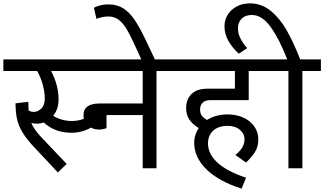

<svg xmlns="http://www.w3.org/2000/svg" viewBox="-40 -1000 1927 1141"><path d="M177 -265Q161 -265 146 -270Q161 -232 206 -184L356 -26L304 25L171 -117Q121 -169 96 -209.5Q71 -250 62 -289Q53 -328 52 -386L128 -395Q128 -374 130 -344Q142 -335 161 -335Q184 -335 205 -354.5Q226 -374 226 -414Q226 -453 214 -497Q202 -541 181 -578H-20V-647H413V-578H264Q308 -493 308 -409Q308 -351 276 -312Q300 -297 328.5 -289Q357 -281 386 -281Q461 -281 507 -327L533 -264Q505 -240 466.5 -225.5Q428 -211 386 -211Q337 -211 296.5 -225.5Q256 -240 219 -272Q199 -265 177 -265Z M1000 -578H890V0H808V-316H593V-238Q569 -230 549 -230Q509 -230 482.5 -254.5Q456 -279 456 -314Q456 -385 551 -385H808V-578H393V-647H1000Z M764 -725Q735 -789 713.5 -825.5Q692 -862 666 -882Q640 -902 606 -902Q567 -902 533 -888L518 -954Q556 -974 605 -974Q656 -974 694 -949.5Q732 -925 764 -876Q796 -827 836 -741L889 -629H808Z M1149 -348Q1149 -327 1159 -313Q1169 -299 1190 -287Q1241 -320 1313 -320Q1364 -320 1405.5 -301.5Q1447 -283 1471 -249Q1495 -215 1495 -172Q1495 -127 1474.5 -95.5Q1454 -64 1422 -34L1359 -79Q1385 -100 1399 -122.5Q1413 -145 1413 -173Q1413 -205 1385.5 -228.5Q1358 -252 1313 -252Q1258 -252 1227 -223.5Q1196 -195 1196 -148Q1196 -85 1253 -33Q1310 19 1422 56L1396 121Q1260 78 1187 6.5Q1114 -65 1114 -152Q1114 -199 1141 -239Q1103 -262 1084.5 -290.5Q1066 -319 1066 -358Q1066 -409 1098 -441Q1130 -473 1193 -473H1356V-578H980V-647H1564V-578H1438V-405H1211Q1180 -405 1164.5 -390Q1149 -375 1149 -348Z M1867 -578H1757V0H1674V-578H1545V-647H1667Q1620 -768 1568.5 -839.5Q1517 -911 1457 -911Q1418 -911 1396 -889Q1374 -867 1374 -832Q1374 -799 1391 -767.5Q1408 -736 1429 -714L1379 -681Q1344 -712 1319 -754Q1294 -796 1294 -844Q1294 -881 1313 -912Q1332 -943 1366.5 -961.5Q1401 -980 1445 -980Q1515 -980 1569.5 -935Q1624 -890 1664.5 -818.5Q1705 -747 1744 -647H1867Z"/></svg>

Font: Martel Sans
Style: Regular
Weight: 400
Designer: Dan Reynolds and Mathieu Réguer
Foundry: Dan Reynolds and Mathieu Réguer
Version: Version 1.002; ttfautohint (v1.1) -l 5 -r 5 -G 72 -x 0 -D la